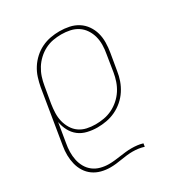

<svg xmlns="http://www.w3.org/2000/svg" viewBox="-175 -655 950 1005"><g transform="rotate(-30 300.0 -152.5)"><path d="M203 223Q175 223 148.5 216Q122 209 101 194Q80 179 66 157Q52 135 45.5 109Q39 83 38.5 55.5Q38 28 43 0L96 -323Q101 -350 109.5 -377Q118 -404 133.5 -428.5Q149 -453 171 -473Q193 -493 219 -505.5Q245 -518 272.5 -523Q300 -528 327 -528Q357 -528 385.5 -522Q414 -516 437.5 -501Q461 -486 477 -463Q493 -440 500.5 -413Q508 -386 507.5 -356Q507 -326 502 -297L485 -197Q481 -169 471.5 -142Q462 -115 446 -90.5Q430 -66 407.5 -46.5Q385 -27 358.5 -14.5Q332 -2 304 3Q276 8 249 8Q219 8 189.5 1Q160 -6 138 -23Q116 -40 102.5 -65.5Q89 -91 84 -120L65 -5Q60 21 59.5 46.5Q59 72 64 96Q69 120 81 141Q93 162 112 176.5Q131 191 155.5 197.5Q180 204 205 204Q223 204 240.5 202Q258 200 276 197.5Q294 195 311.5 193Q329 191 347 191Q364 191 381.5 193Q399 195 415 200L412 219Q396 214 379 211.5Q362 209 344 209Q327 209 309 211Q291 213 273.5 216Q256 219 238 221Q220 223 203 223ZM249 -11Q274 -11 299.5 -15.5Q325 -20 349 -31.5Q373 -43 394 -61.5Q415 -80 429.5 -102.5Q444 -125 452.5 -150Q461 -175 465 -200L481 -300Q486 -326 486.5 -353Q487 -380 480.5 -404.5Q474 -429 460 -450Q446 -471 425.5 -484.5Q405 -498 379.5 -503.5Q354 -509 327 -509Q302 -509 277 -504.5Q252 -500 228.5 -488Q205 -476 185 -457.5Q165 -439 151 -416.5Q137 -394 129 -369.5Q121 -345 117 -320L100 -221Q96 -195 95 -168.5Q94 -142 100 -117.5Q106 -93 119 -71.5Q132 -50 152 -36Q172 -22 197 -16.5Q222 -11 249 -11Z"/></g></svg>

Font: Iosevka SS04 Thin Extended
Style: Italic
Weight: 100
Width: 7
Italic angle: -9°
Monospace: yes
Designer: Belleve Invis
Foundry: Belleve Invis
Version: Version 19.0.0; ttfautohint (v1.8.4)